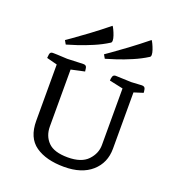

<svg xmlns="http://www.w3.org/2000/svg" viewBox="-131 -813 841 924"><g transform="rotate(20 289.5 -351.0)"><path d="M220 -489Q234 -489 236.5 -476Q239 -463 239 -458L170 -443V-152Q170 -103 200.5 -72Q231 -41 301 -41Q371 -41 403.5 -75.5Q436 -110 436 -153V-443L366 -458Q366 -469 369.5 -479Q373 -489 385 -489L465 -486Q500 -488 509.5 -488.5Q519 -489 519 -489Q534 -489 536.5 -476.5Q539 -464 539 -458L492 -443V-155Q492 -82 441 -37Q390 8 300 8Q208 8 153.5 -30Q99 -68 99 -155V-443L45 -457Q45 -462 47 -475.5Q49 -489 62 -489Q62 -489 66 -489Q70 -489 86 -488.5Q102 -488 137 -486Q184 -488 202 -488.5Q220 -489 220 -489ZM107 -548 96 -567Q96 -567 124 -586.5Q152 -606 196.5 -639Q241 -672 288 -710Q291 -707 297 -694.5Q303 -682 308 -667.5Q313 -653 313 -643Q313 -634 308 -631Q275 -610 235 -593Q195 -576 160 -564.5Q125 -553 107 -548ZM307 -548 296 -567Q296 -567 324 -586.5Q352 -606 396.5 -639Q441 -672 488 -710Q491 -707 497 -694.5Q503 -682 508 -667.5Q513 -653 513 -643Q513 -634 508 -631Q475 -610 435 -593Q395 -576 360 -564.5Q325 -553 307 -548Z"/></g></svg>

Font: Mate SC
Style: Regular
Weight: 400
Designer: Eduardo Rodriguez Tunni
Foundry: Eduardo Rodriguez Tunni
Version: Version 1.003; ttfautohint (v1.8.4.7-5d5b);gftools[0.9.24]